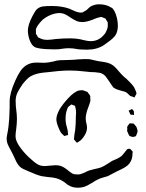

<svg xmlns="http://www.w3.org/2000/svg" viewBox="-20 -816 682 896"><path d="M599 -109V-105Q599 -98 598 -95Q598 -80 591.5 -66Q585 -52 574 -43Q563 -34 547 -26.5Q531 -19 523 -15Q515 -11 503 -4.5Q491 2 483 6Q474 9 461 12.5Q448 16 440 20Q430 24 410 37Q399 44 387 50Q375 56 364 58Q352 60 344 60Q318 60 301 49Q295 46 291 42.5Q287 39 283 36Q264 22 243 16Q230 12 202 10Q184 8 174 6Q152 1 112 -17Q84 -28 74 -37Q62 -48 53 -68Q44 -88 40 -96L30 -115Q21 -131 16 -143Q11 -155 11 -167Q11 -176 13.5 -188.5Q16 -201 17 -207Q20 -226 21 -240Q22 -254 23 -263Q25 -297 25 -313V-343Q25 -381 51 -439Q62 -465 77 -487Q104 -524 150 -524L187 -523Q201 -523 229 -529Q244 -534 258 -535Q271 -536 296 -536Q305 -537 322 -537Q330 -537 346 -539Q378 -541 394 -540Q404 -539 417 -535.5Q430 -532 437 -531Q445 -530 466 -526.5Q487 -523 501 -515Q515 -507 532 -486L549 -467Q561 -455 568 -450Q572 -446 584.5 -434Q597 -422 605 -410Q610 -401 615 -388Q615 -386 616 -384Q617 -382 617 -381Q617 -378 615 -375Q613 -372 612 -370Q611 -369 610 -365.5Q609 -362 608 -361L598 -365Q596 -366 593 -366.5Q590 -367 588 -368Q584 -371 580 -375.5Q576 -380 572 -383Q564 -389 544 -393Q521 -399 512 -406Q509 -407 507 -410.5Q505 -414 503 -416Q497 -424 489 -437Q479 -452 472.5 -460Q466 -468 455 -473Q447 -477 423 -479Q401 -479 380 -482Q338 -487 304 -487Q282 -487 253 -484.5Q224 -482 202 -479Q198 -479 181 -477Q164 -475 150 -471Q136 -467 125 -461Q109 -453 86 -424Q70 -401 61.5 -383.5Q53 -366 53 -345Q53 -330 54 -319.5Q55 -309 56 -302Q59 -281 59 -261Q59 -240 56 -217Q55 -210 53.5 -196.5Q52 -183 53 -173Q56 -152 77.5 -123.5Q99 -95 125 -73Q151 -49 167 -44Q178 -41 189 -41Q197 -41 213 -43Q231 -45 239 -45Q248 -45 253 -44Q270 -42 291 -26Q295 -23 306 -14Q317 -5 327 -3Q329 -2 331.5 -2.5Q334 -3 336 -2H345Q356 -2 369.5 -8.5Q383 -15 390 -18Q396 -21 406 -23Q416 -25 421 -27Q441 -31 452 -35Q464 -40 479.5 -50Q495 -60 503 -65Q510 -68 523.5 -74Q537 -80 546 -87Q551 -91 556.5 -98.5Q562 -106 565 -109Q571 -117 573 -119Q577 -123 588 -121Q598 -111 599 -109ZM380 -263Q380 -256 381 -250.5Q382 -245 383 -241Q386 -231 386 -219Q386 -203 376 -186Q362 -163 349 -156Q348 -155 344 -152.5Q340 -150 339 -150Q336 -152 334 -155Q332 -158 331 -159Q325 -165 325 -165L326 -176Q327 -189 331 -210Q334 -240 334 -271Q335 -278 335 -291Q335 -302 332 -314Q331 -316 331 -318.5Q331 -321 330 -322Q329 -323 325 -324Q321 -325 320 -326Q319 -326 316 -327.5Q313 -329 312 -328Q311 -328 306 -323Q304 -321 301.5 -319.5Q299 -318 297 -315Q296 -313 293 -305Q286 -287 286 -262Q286 -241 292 -223Q297 -206 297 -194Q297 -193 297.5 -190Q298 -187 297 -186Q296 -185 293.5 -184.5Q291 -184 289 -184L281 -181L276 -185Q266 -195 266 -195Q261 -202 258 -209Q243 -241 243 -259Q243 -278 258 -306Q275 -333 299.5 -359Q324 -385 345 -393Q355 -395 363 -395Q367 -395 372 -393Q377 -391 380 -390L388 -387Q390 -385 396 -376Q397 -375 398.5 -373Q400 -371 400 -369Q402 -367 401.5 -363Q401 -359 401 -358Q402 -355 402 -350Q402 -340 393 -318Q380 -285 380 -263ZM605 -285Q605 -284 605.5 -282.5Q606 -281 605 -280Q604 -279 602.5 -279.5Q601 -280 600 -280Q598 -281 595 -280.5Q592 -280 590 -281Q588 -282 586.5 -286Q585 -290 584 -292L580 -300Q581 -301 583 -301Q585 -301 586 -302Q587 -303 591 -305Q595 -307 596 -307Q597 -307 600 -303.5Q603 -300 605 -296ZM583 -183 579 -191Q578 -195 576.5 -197.5Q575 -200 574 -202Q573 -206 573.5 -209.5Q574 -213 574 -216Q574 -217 573.5 -219.5Q573 -222 574 -224Q574 -226 575.5 -228Q577 -230 578 -231Q579 -233 581 -235.5Q583 -238 585 -240Q586 -241 589 -240.5Q592 -240 593 -240Q602 -240 604 -239Q606 -238 608 -234Q615 -227 617 -223Q619 -218 620.5 -212.5Q622 -207 622 -203Q622 -200 620 -195.5Q618 -191 618 -190Q617 -189 616.5 -186Q616 -183 615 -182Q614 -180 608.5 -178.5Q603 -177 598 -177Q595 -178 590 -179.5Q585 -181 583 -183ZM447 -596Q415 -581 361 -585Q352 -585 345.5 -586Q339 -587 334 -588Q328 -589 320 -590Q312 -591 301 -591Q289 -591 274 -589Q259 -587 252 -586Q230 -585 190 -587Q166 -589 155 -592Q153 -593 149.5 -593.5Q146 -594 145 -595Q125 -604 115 -639Q110 -657 110 -672Q110 -700 131 -740Q133 -743 139 -754.5Q145 -766 152 -773Q165 -784 180 -786Q195 -788 222 -788Q267 -788 302 -776Q310 -773 322.5 -767Q335 -761 344 -759Q357 -756 365 -758L372 -762Q376 -765 384 -769Q388 -772 392.5 -777Q397 -782 400 -784Q420 -796 442 -796Q474 -796 495 -783Q498 -782 504 -778Q514 -768 521 -748Q530 -721 530 -696Q530 -673 521 -655Q511 -638 482 -618Q479 -616 468.5 -608Q458 -600 447 -596ZM483 -703Q483 -710 482 -712Q482 -714 480.5 -716Q479 -718 478 -719Q477 -721 475 -725Q473 -729 471 -730L465 -732Q455 -737 452 -737Q449 -737 443 -735Q429 -732 412 -724Q383 -713 364 -713Q349 -713 337.5 -718Q326 -723 309 -734Q295 -744 283 -749.5Q271 -755 257 -755Q234 -755 208 -742.5Q182 -730 167 -711Q165 -709 158 -699.5Q151 -690 148 -681Q147 -678 147.5 -673Q148 -668 148 -665L147 -660Q148 -658 150 -655Q152 -652 153 -650Q154 -648 155 -646Q156 -644 158 -642Q160 -640 166 -638Q179 -630 202 -630Q210 -630 222 -631.5Q234 -633 241 -634Q274 -637 308 -637Q333 -637 353 -633Q361 -631 376.5 -627.5Q392 -624 403 -624Q438 -624 461 -649Q471 -659 474 -666Q482 -682 483 -693Z"/></svg>

Font: Rubik-Burned
Style: Regular
Weight: 400
Designer: NaN (generative design), Hubert & Fischer (Rubik source font outlines)
Foundry: NaN, Hubert & Fischer
Version: Version 1.000